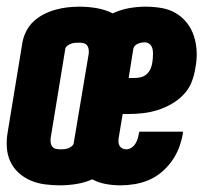

<svg xmlns="http://www.w3.org/2000/svg" viewBox="-24 -548 644 576"><path d="M156 8Q133 8 110.5 5Q88 2 68 -6.5Q48 -15 32 -29.5Q16 -44 7 -63.5Q-2 -83 -3.5 -105.5Q-5 -128 -1 -151L43 -419Q46 -437 54.5 -454Q63 -471 77 -484Q91 -497 108 -505.5Q125 -514 143 -519Q161 -524 179 -526Q197 -528 214 -528Q241 -528 266.5 -523.5Q292 -519 314 -508Q338 -519 363 -523.5Q388 -528 412 -528Q437 -528 460.5 -524Q484 -520 503.5 -508.5Q523 -497 537 -479Q551 -461 558 -439Q565 -417 566 -392.5Q567 -368 562 -344Q559 -322 550.5 -301Q542 -280 526 -263.5Q510 -247 489.5 -235.5Q469 -224 448 -217.5Q427 -211 405 -208.5Q383 -206 362 -206H344L332 -134Q331 -127 331.5 -121Q332 -115 335 -110Q338 -105 343.5 -102.5Q349 -100 355 -100Q363 -100 370.5 -105Q378 -110 382.5 -117.5Q387 -125 389.5 -133.5Q392 -142 393 -150Q394 -150 394 -151Q394 -152 394 -153H525Q525 -150 524.5 -148Q524 -146 524 -144Q520 -123 512 -102.5Q504 -82 490.5 -63.5Q477 -45 459.5 -30.5Q442 -16 421.5 -7.5Q401 1 379.5 4.5Q358 8 337 8Q315 8 293 4Q271 0 253 -10Q230 0 205 4Q180 8 156 8ZM380 -314Q389 -314 399 -316.5Q409 -319 416.5 -326Q424 -333 428 -342.5Q432 -352 433 -361Q434 -367 434.5 -373.5Q435 -380 435 -386.5Q435 -393 434 -399Q433 -405 430 -410Q427 -415 422 -418Q417 -421 410 -421Q405 -421 400 -420Q395 -419 390 -417Q385 -415 381 -411Q377 -407 376 -402L362 -314ZM157 -100Q163 -100 168.5 -100.5Q174 -101 180 -103Q186 -105 191 -109Q196 -113 197 -118L242 -386Q243 -393 242 -400Q241 -407 237 -412Q233 -417 226.5 -418.5Q220 -420 213 -420Q207 -420 201 -419.5Q195 -419 189.5 -417Q184 -415 178.5 -411Q173 -407 172 -402L128 -134Q127 -127 128 -120Q129 -113 133 -108Q137 -103 143.5 -101.5Q150 -100 157 -100Z"/></svg>

Font: Iosevka SS04 Heavy Extended
Style: Italic
Weight: 900
Width: 7
Italic angle: -9°
Monospace: yes
Designer: Belleve Invis
Foundry: Belleve Invis
Version: Version 19.0.0; ttfautohint (v1.8.4)